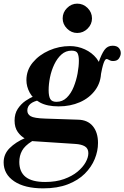

<svg xmlns="http://www.w3.org/2000/svg" viewBox="-79 -715 683 1054"><path d="M158 319Q56 319 -1.5 280Q-59 241 -59 176Q-59 131 -26 98Q7 65 59.5 42.5Q112 20 171 5L202 16Q134 37 95.5 61Q57 85 42 112.5Q27 140 27 174Q27 229 62 256.5Q97 284 169 284Q228 284 272.5 268Q317 252 346.5 227.5Q376 203 391 176Q406 149 406 126Q406 100 387 88.5Q368 77 333 75L103 60Q84 59 60 46.5Q36 34 18.5 9.5Q1 -15 1 -53Q1 -91 18.5 -117.5Q36 -144 60.5 -161Q85 -178 108 -186.5Q131 -195 142 -197L140 -166Q71 -153 71 -108Q71 -88 89.5 -77Q108 -66 169 -64L349 -58Q402 -57 430.5 -22.5Q459 12 459 70Q459 114 441 158Q423 202 386.5 238.5Q350 275 293 297Q236 319 158 319ZM243 -131Q180 -131 141 -152Q102 -173 84 -206.5Q66 -240 66 -275Q66 -330 101 -372Q136 -414 190.5 -438Q245 -462 305 -462Q348 -462 387 -444Q426 -426 451 -394.5Q476 -363 476 -323Q476 -264 444 -220.5Q412 -177 359.5 -154Q307 -131 243 -131ZM231 -156Q264 -156 287.5 -179Q311 -202 325.5 -238Q340 -274 347 -312.5Q354 -351 354 -382Q354 -408 347 -422.5Q340 -437 314 -437Q282 -437 258.5 -416Q235 -395 219 -361.5Q203 -328 195.5 -290.5Q188 -253 188 -220Q188 -187 197 -171.5Q206 -156 231 -156ZM471 -287 457 -374H463Q478 -418 494.5 -441Q511 -464 539 -464Q562 -464 573 -452Q584 -440 584 -423Q584 -410 574.5 -395Q565 -380 542 -380Q532 -380 525.5 -383Q519 -386 514.5 -388.5Q510 -391 506 -391Q498 -391 490 -369Q482 -347 471 -287ZM344.9 -534Q313 -534 289 -558Q265 -582 265 -613.9Q265 -647 289 -671Q313 -695 344.9 -695Q378 -695 402 -671Q426 -647 426 -613.9Q426 -582 402 -558Q378 -534 344.9 -534Z"/></svg>

Font: Libre Bodoni
Style: Italic
Weight: 400
Italic angle: -13°
Designer: Pablo Impallari, Rodrigo Fuenzalida
Foundry: Impallari Type
Version: Version 2.005;gftools[0.9.23]